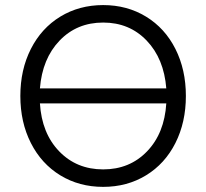

<svg xmlns="http://www.w3.org/2000/svg" viewBox="-20 -728 812 756"><path d="M554.9 -37.6Q480.5 7.8 386.2 7.8Q292 7.8 217.5 -37.6Q143.1 -83 101.6 -164.8Q60.1 -246.6 60.1 -350.1Q60.1 -453.6 101.6 -535.4Q143.1 -617.2 217.5 -662.6Q292 -708 386.2 -708Q480.5 -708 554.9 -662.6Q629.4 -617.2 670.7 -535.4Q711.9 -453.6 711.9 -350.1Q711.9 -246.6 670.7 -164.8Q629.4 -83 554.9 -37.6ZM634.8 -320.8H137.2Q144.5 -203.1 213.1 -132.1Q281.7 -61 386.2 -61Q490.7 -61 559.1 -132.1Q627.4 -203.1 634.8 -320.8ZM137.2 -379.9H634.8Q625.5 -497.1 557.6 -568.1Q489.7 -639.2 386.2 -639.2Q282.7 -639.2 214.6 -568.1Q146.5 -497.1 137.2 -379.9Z"/></svg>

Font: LT Superior
Style: Regular
Weight: 400
Designer: Daniel Lyons
Foundry: LyonsType
Version: Version 1.000